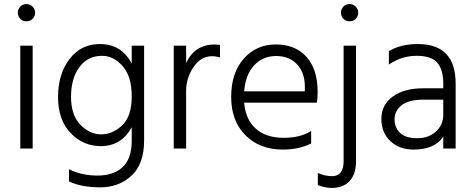

<svg xmlns="http://www.w3.org/2000/svg" viewBox="-20 -732 2335 946"><path d="M140.5 -699.5Q153 -687 153 -669Q153 -651 140.5 -639Q128 -627 110 -627Q92 -627 80 -639Q68 -651 68 -669Q68 -687 80 -699.5Q92 -712 110 -712Q128 -712 140.5 -699.5ZM141 0H80V-507H141Z M483 -457Q412 -457 371 -401Q330 -345 330 -255Q330 -165 376 -117.5Q422 -70 478.5 -70Q535 -70 582 -114.5Q629 -159 629 -257.5Q629 -356 584 -406.5Q539 -457 483 -457ZM690 -39Q690 76 628 133.5Q566 191 473.5 191Q381 191 320 162V102Q382 133 460.5 133Q539 133 584 91.5Q629 50 629 -39V-105Q578 -12 477 -12Q389 -12 327.5 -77Q266 -142 266 -254.5Q266 -367 322.5 -441Q379 -515 471 -515Q580 -515 629 -418V-507H690Z M897 0H836V-507H897V-421Q939 -513 1039 -513Q1046 -513 1064 -511V-449Q1044 -455 1024 -455Q970 -455 933.5 -401.5Q897 -348 897 -283Z M1183 -282H1482V-305Q1482 -374 1443.5 -415Q1405 -456 1340.5 -456Q1276 -456 1233 -411Q1190 -366 1183 -282ZM1373 5Q1260 5 1189.5 -65.5Q1119 -136 1119 -254.5Q1119 -373 1181 -443Q1243 -513 1339 -513Q1435 -513 1490 -452Q1545 -391 1545 -280Q1545 -246 1541 -226H1183Q1190 -142 1241 -97.5Q1292 -53 1377 -53Q1462 -53 1513 -87V-25Q1453 5 1373 5Z M1732.5 -699.5Q1745 -687 1745 -669Q1745 -651 1732.5 -639Q1720 -627 1702 -627Q1684 -627 1672 -639Q1660 -651 1660 -669Q1660 -687 1672 -699.5Q1684 -712 1702 -712Q1720 -712 1732.5 -699.5ZM1734 64Q1734 126 1702.5 160Q1671 194 1615 194Q1582 194 1546 180V120Q1581 136 1616 136Q1673 136 1673 62V-507H1734Z M2018 5Q1948 5 1903.5 -36.5Q1859 -78 1859 -147Q1859 -216 1915.5 -256.5Q1972 -297 2065 -297H2164V-320Q2164 -388 2135 -422.5Q2106 -457 2032.5 -457Q1959 -457 1896 -414V-480Q1954 -515 2039 -515Q2225 -515 2225 -320V0H2164V-59Q2122 5 2018 5ZM2164 -168V-241H2065Q1994 -241 1959 -213.5Q1924 -186 1924 -144.5Q1924 -103 1951.5 -77Q1979 -51 2035.5 -51Q2092 -51 2128 -84Q2164 -117 2164 -168Z"/></svg>

Font: Hind Colombo Light
Style: Regular
Weight: 300
Designer: Jyotish Sonowal, Aditi Pimprikar
Foundry: Indian Type Foundry
Version: Version 1.000;PS 1.0;hotconv 1.0.86;makeotf.lib2.5.63406; tt